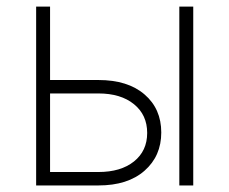

<svg xmlns="http://www.w3.org/2000/svg" viewBox="-20 -566 700 586"><path d="M132.8 -321.8H280.3Q370.1 -321.8 421.1 -277.8Q472.2 -233.9 472.2 -161.6Q472.2 -89.8 421.1 -44.9Q370.1 0 280.3 0H90.3V-545.9H132.8ZM132.8 -280.8V-41H280.3Q348.6 -41 388.9 -73.2Q429.2 -105.5 429.2 -160.2Q429.2 -215.3 388.9 -248Q348.6 -280.8 280.3 -280.8ZM527.3 0V-545.9H569.8V0Z"/></svg>

Font: Inter Extra Light
Style: Regular
Weight: 200
Designer: Rasmus Andersson
Foundry: rsms
Version: Version 4.000;git-3c8e0fc